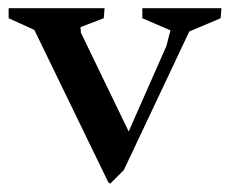

<svg xmlns="http://www.w3.org/2000/svg" viewBox="-20 -437 559 467"><path d="M248 9.8 243.2 5.9 63.5 -364.3 1 -392.6V-417H234.4L232.4 -392.6L175.8 -371.1L176.8 -357.4L293 -117.2L384.8 -325.2L394.5 -363.3L326.2 -392.6V-417H518.6L516.6 -392.6L440.4 -360.4L281.2 -23.4Z"/></svg>

Font: Comprehension SemiBold
Style: Regular
Weight: 600
Designer: Alfredo Marco Pradil
Foundry: Alfredo Marco Pradil
Version: 1.0